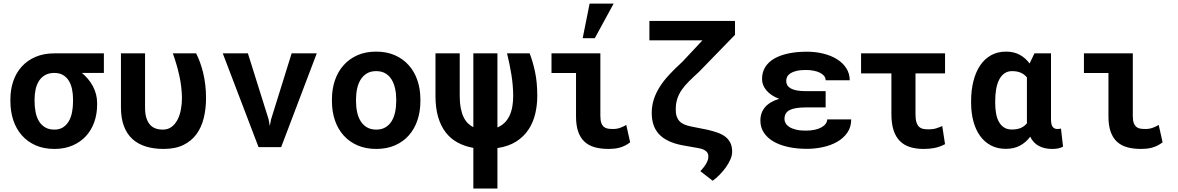

<svg xmlns="http://www.w3.org/2000/svg" viewBox="-20 -829 6641 1082"><path d="M565.4 -418H441.4Q460 -402.8 475.8 -384Q491.7 -365.2 503.2 -343.8Q514.6 -322.3 521 -298.3Q527.3 -274.4 527.3 -249V-238.8Q527.3 -187 511.5 -141.6Q495.6 -96.2 464.8 -62.5Q434.1 -28.8 389.2 -9.3Q344.2 10.3 286.6 10.3Q227.1 10.3 180.9 -10Q134.8 -30.3 103 -66.4Q71.3 -102.5 54.9 -151.6Q38.6 -200.7 38.6 -258.8V-269Q38.6 -324.7 54.9 -372.1Q71.3 -419.4 102.8 -454.1Q134.3 -488.8 180.4 -508.5Q226.6 -528.3 285.6 -528.3H565.4ZM174.8 -258.8Q174.8 -225.6 180.7 -196.5Q186.5 -167.5 199.7 -145.8Q212.9 -124 234.4 -111.3Q255.9 -98.6 286.6 -98.6Q314.9 -98.6 335 -111.3Q355 -124 367.7 -145.8Q380.4 -167.5 386 -196.5Q391.6 -225.6 391.6 -258.8V-269Q391.6 -299.3 386 -326.4Q380.4 -353.5 367.9 -373.8Q355.5 -394 335.4 -406Q315.4 -418 286.1 -418Q255.9 -418 234.6 -406Q213.4 -394 200.2 -373.8Q187 -353.5 180.9 -326.4Q174.8 -299.3 174.8 -269Z M797.4 -528.3V-223.1Q797.4 -188 804.9 -164.3Q812.5 -140.6 825.7 -126Q838.9 -111.3 857.2 -105Q875.5 -98.6 897.5 -98.6Q926.8 -98.6 947.3 -114.3Q967.8 -129.9 980.7 -155Q993.7 -180.2 999.5 -212.2Q1005.4 -244.1 1005.4 -276.4Q1004.4 -341.8 990.2 -404.5Q976.1 -467.3 954.1 -528.3H1085.4Q1096.7 -505.9 1106.7 -478.8Q1116.7 -451.7 1124.5 -420.2Q1132.3 -388.7 1136.7 -352.5Q1141.1 -316.4 1141.1 -276.4Q1141.1 -216.8 1128.4 -164.6Q1115.7 -112.3 1087.6 -73.5Q1059.6 -34.7 1013.9 -12.2Q968.3 10.3 902.3 10.3Q846.7 10.3 802 -3.4Q757.3 -17.1 726.1 -45.7Q694.8 -74.2 678.2 -118.7Q661.6 -163.1 661.6 -224.1V-528.3Z M1493.7 -156.7 1500.5 -118.7 1507.3 -155.3 1623.5 -528.3H1765.1L1564.5 0H1437L1235.4 -528.3H1377Z M1850.6 -269Q1850.6 -326.7 1867.2 -375.7Q1883.8 -424.8 1915.8 -460.9Q1947.8 -497.1 1993.9 -517.6Q2040 -538.1 2099.6 -538.1Q2159.2 -538.1 2205.6 -517.6Q2252 -497.1 2283.9 -460.9Q2315.9 -424.8 2332.5 -375.7Q2349.1 -326.7 2349.1 -269V-258.8Q2349.1 -200.7 2332.5 -151.6Q2315.9 -102.5 2284.2 -66.4Q2252.4 -30.3 2206.1 -10Q2159.7 10.3 2100.6 10.3Q2041 10.3 1994.4 -10Q1947.8 -30.3 1915.8 -66.4Q1883.8 -102.5 1867.2 -151.6Q1850.6 -200.7 1850.6 -258.8ZM1986.3 -258.8Q1986.3 -225.6 1992.7 -196.5Q1999 -167.5 2012.7 -145.8Q2026.4 -124 2048.1 -111.3Q2069.8 -98.6 2100.6 -98.6Q2130.4 -98.6 2151.9 -111.3Q2173.3 -124 2186.8 -145.8Q2200.2 -167.5 2206.5 -196.5Q2212.9 -225.6 2212.9 -258.8V-269Q2212.9 -301.3 2206.5 -330.1Q2200.2 -358.9 2186.8 -380.9Q2173.3 -402.8 2151.9 -415.5Q2130.4 -428.2 2099.6 -428.2Q2069.3 -428.2 2047.9 -415.5Q2026.4 -402.8 2012.7 -380.9Q1999 -358.9 1992.7 -330.1Q1986.3 -301.3 1986.3 -269Z M2783.2 -528.3V-110.8Q2807.6 -121.1 2824.7 -138.4Q2841.8 -155.8 2852.3 -179Q2862.8 -202.1 2867.4 -230Q2872.1 -257.8 2872.1 -288.6Q2871.6 -350.6 2861.6 -410.6Q2851.6 -470.7 2837.4 -528.3H2964.8Q2981.9 -484.9 2994.9 -425.3Q3007.8 -365.7 3007.8 -288.6Q3007.8 -235.8 2996.1 -187Q2984.4 -138.2 2958 -98.4Q2931.6 -58.6 2888.7 -31.2Q2845.7 -3.9 2783.2 5.4V233.4H2647.5V4.4Q2598.1 -4.4 2558.6 -25.9Q2519 -47.4 2491.5 -83.3Q2463.9 -119.1 2449 -169.9Q2434.1 -220.7 2434.1 -288.1V-528.3H2570.8V-286.6Q2570.8 -249 2576.4 -220.2Q2582 -191.4 2592 -170.2Q2602.1 -148.9 2616.2 -134.8Q2630.4 -120.6 2647.5 -112.3V-528.3Z M3087.9 -528.3H3363.3V-175.8Q3363.3 -149.4 3369.1 -134.8Q3375 -120.1 3384.8 -112.8Q3394.5 -105.5 3407.7 -103.8Q3420.9 -102.1 3435.5 -102.1Q3457.5 -102.1 3476.8 -109.4Q3496.1 -116.7 3509.3 -125L3531.2 -26.9Q3515.6 -15.1 3500.5 -7.8Q3485.4 -0.5 3470.5 3.4Q3455.6 7.3 3440.4 8.8Q3425.3 10.3 3409.7 10.3Q3364.7 10.3 3330.6 0.5Q3296.4 -9.3 3273.2 -31.2Q3250 -53.2 3238 -88.1Q3226.1 -123 3226.1 -173.3V-417.5H3087.9ZM3302.7 -808.6H3438L3332 -613.8H3263.7Z M4122.1 -710.9V-632.8L3918.9 -423.8Q3887.2 -395 3862.8 -370.8Q3838.4 -346.7 3821.8 -322.5Q3805.2 -298.3 3796.6 -271.7Q3788.1 -245.1 3788.1 -211.9Q3788.1 -189 3793.5 -173.1Q3798.8 -157.2 3809.3 -146Q3819.8 -134.8 3836.2 -127.7Q3852.5 -120.6 3874.5 -116.2L3965.8 -98.1Q3997.1 -90.8 4022.9 -81.8Q4048.8 -72.8 4067.4 -58.6Q4085.9 -44.4 4095.9 -23.9Q4106 -3.4 4106 26.4Q4106 47.4 4095.7 70.3Q4085.4 93.3 4069.6 115.2Q4053.7 137.2 4034.4 156.7Q4015.1 176.3 3996.1 189.5L3926.8 135.7Q3950.2 110.8 3961.4 89.8Q3972.7 68.8 3971.7 53.7Q3972.2 45.4 3969.5 37.8Q3966.8 30.3 3960 23.9Q3953.1 17.6 3942.1 12.9Q3931.2 8.3 3914.6 5.4L3828.1 -9.8Q3781.2 -18.6 3748 -34.4Q3714.8 -50.3 3693.6 -73.2Q3672.4 -96.2 3662.6 -126Q3652.8 -155.8 3652.8 -192.4Q3652.8 -231.4 3663.8 -266.8Q3674.8 -302.2 3696.3 -336.9Q3717.8 -371.6 3750.2 -406.7Q3782.7 -441.9 3825.7 -481L3938.5 -601.6H3639.6V-710.9Z M4520.5 -223.6Q4459 -223.6 4429.9 -208.7Q4400.9 -193.8 4400.9 -158.2Q4400.9 -145.5 4407.7 -133.8Q4414.6 -122.1 4429 -113Q4443.4 -104 4466.1 -98.4Q4488.8 -92.8 4520.5 -92.8Q4549.3 -92.8 4572 -97.9Q4594.7 -103 4610.1 -111.8Q4625.5 -120.6 4633.5 -132.1Q4641.6 -143.6 4641.6 -156.2H4776.9Q4776.9 -112.8 4755.1 -81.5Q4733.4 -50.3 4698 -30Q4662.6 -9.8 4617.9 0Q4573.2 9.8 4527.3 9.8Q4469.2 9.8 4420.9 -1Q4372.6 -11.7 4337.9 -32.2Q4303.2 -52.7 4284.2 -82.3Q4265.1 -111.8 4265.1 -149.4Q4265.1 -194.3 4291.7 -225.3Q4318.4 -256.3 4371.1 -272Q4324.7 -289.6 4299.6 -319.1Q4274.4 -348.6 4274.4 -383.8Q4274.4 -421.4 4292 -450.2Q4309.6 -479 4342.5 -498.3Q4375.5 -517.6 4422.1 -527.6Q4468.8 -537.6 4527.3 -537.6Q4576.7 -537.6 4620.6 -526.6Q4664.6 -515.6 4697.5 -494.9Q4730.5 -474.1 4749.5 -444.1Q4768.6 -414.1 4768.6 -376.5H4632.8Q4632.8 -390.1 4624.3 -400.9Q4615.7 -411.6 4600.6 -419.2Q4585.4 -426.8 4565.2 -430.7Q4544.9 -434.6 4521 -434.6Q4488.8 -434.6 4467.5 -429.2Q4446.3 -423.8 4433.6 -415.3Q4420.9 -406.7 4415.8 -395.8Q4410.6 -384.8 4410.6 -373.5Q4410.6 -360.4 4416.3 -349.9Q4421.9 -339.4 4434.8 -331.5Q4447.8 -323.7 4468.8 -319.6Q4489.7 -315.4 4520.5 -315.4H4632.8V-223.6Z M5305.7 -415.5H5139.2V-185.5Q5139.2 -156.2 5144.8 -139.2Q5150.4 -122.1 5160.4 -113.5Q5170.4 -105 5183.8 -102.5Q5197.3 -100.1 5213.4 -100.1Q5238.3 -100.1 5255.6 -105.7Q5272.9 -111.3 5290 -118.7L5305.7 -16.6Q5290 -8.3 5275.4 -3.2Q5260.7 2 5246.1 4.9Q5231.4 7.8 5216.6 9Q5201.7 10.3 5185.1 10.3Q5142.1 10.3 5108.4 -0.2Q5074.7 -10.7 5051.3 -34.2Q5027.8 -57.6 5015.6 -95.2Q5003.4 -132.8 5003.4 -187V-415.5H4832.5V-528.3H5305.7Z M5902.8 -528.3V-157.7Q5902.8 -126 5912.4 -114Q5921.9 -102.1 5938 -102.1Q5950.2 -102.1 5959 -104.5L5970.7 -2.4Q5955.1 5.4 5940.7 7.8Q5926.3 10.3 5909.2 10.3Q5865.7 10.3 5834.2 -6.6Q5802.7 -23.4 5785.6 -58.6Q5761.7 -26.4 5728 -8.3Q5694.3 9.8 5648.4 9.8Q5601.1 9.8 5564.7 -9.3Q5528.3 -28.3 5503.4 -62.7Q5478.5 -97.2 5465.6 -144.8Q5452.6 -192.4 5452.6 -249.5V-259.8Q5452.6 -320.8 5465.6 -371.8Q5478.5 -422.9 5503.4 -460Q5528.3 -497.1 5564.9 -517.6Q5601.6 -538.1 5649.4 -538.1Q5693.4 -538.1 5726.1 -520.5Q5758.8 -502.9 5782.2 -471.2L5809.6 -528.3ZM5588.4 -249.5Q5588.4 -217.3 5593.3 -189.7Q5598.1 -162.1 5609.4 -142.1Q5620.6 -122.1 5638.4 -110.6Q5656.2 -99.1 5682.6 -99.1Q5712.9 -99.1 5733.9 -108.6Q5754.9 -118.2 5767.6 -135.3Q5767.1 -140.6 5767.1 -146.2Q5767.1 -151.9 5767.1 -157.7V-392.6Q5753.9 -409.7 5733.2 -418.9Q5712.4 -428.2 5683.6 -428.2Q5657.7 -428.2 5639.4 -414.8Q5621.1 -401.4 5609.9 -378.4Q5598.6 -355.5 5593.5 -325Q5588.4 -294.4 5588.4 -259.8Z M6088.4 -528.3H6363.8V-175.8Q6363.8 -149.4 6369.6 -134.8Q6375.5 -120.1 6385.3 -112.8Q6395 -105.5 6408.2 -103.8Q6421.4 -102.1 6436 -102.1Q6458 -102.1 6477.3 -109.4Q6496.6 -116.7 6509.8 -125L6531.7 -26.9Q6516.1 -15.1 6501 -7.8Q6485.8 -0.5 6470.9 3.4Q6456.1 7.3 6440.9 8.8Q6425.8 10.3 6410.2 10.3Q6365.2 10.3 6331.1 0.5Q6296.9 -9.3 6273.7 -31.2Q6250.5 -53.2 6238.5 -88.1Q6226.6 -123 6226.6 -173.3V-417.5H6088.4Z"/></svg>

Font: Roboto Mono
Style: Bold
Weight: 700
Designer: Google
Version: Version 2.000985; 2015; ttfautohint (v1.3)